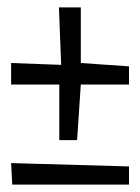

<svg xmlns="http://www.w3.org/2000/svg" viewBox="-20 -618 379 518"><path d="M198 -598V-448L328 -439V-390H198L188 -240H140V-390H10V-448L145 -443L139 -598ZM328 -169V-120H13L10 -178Z"/></svg>

Font: Bahiana
Style: Regular
Weight: 400
Designer: Pablo Cosgaya & Dani Raskovsky
Foundry: Pablo Cosgaya & Dani Raskovsky
Version: Version 1.005